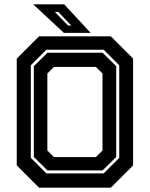

<svg xmlns="http://www.w3.org/2000/svg" viewBox="-20 -868 693 888"><path d="M160.5 0 57.5 -103V-597L160.5 -700H492.5L595.5 -597V-103L492.5 0ZM229.5 -141.5H423.5L454 -172V-528L423.5 -558.5H229.5L199 -528V-172ZM194.5 -66H459.5L531.5 -138V-566L459.5 -638H194.5L122.5 -566V-138ZM199.5 -80 136.5 -142V-562L199.5 -624H454.5L517.5 -562V-142L454.5 -80ZM399 -716H275.5L133.5 -848H277ZM309.5 -750 249.5 -813H233.5L294.5 -750Z"/></svg>

Font: Tourney Thin
Style: Bold
Weight: 700
Version: Version 1.015